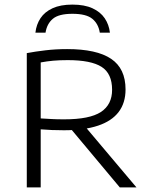

<svg xmlns="http://www.w3.org/2000/svg" viewBox="-20 -815 660 835"><path d="M96.5 0V-584Q133.5 -591 177.8 -596.2Q222 -601.5 272 -601.5Q400.5 -601.5 463.2 -559.2Q526 -517 526 -426Q526 -367.5 496 -328Q466 -288.5 406.2 -268.5Q346.5 -248.5 258 -248.5Q230 -248.5 206 -249.5Q182 -250.5 157 -252.5V0ZM501 0 266 -281H336.5L573.5 0ZM259 -296Q370 -296 418.8 -328Q467.5 -360 467.5 -424.5Q467.5 -495 421.8 -524.2Q376 -553.5 274.5 -553.5Q238.5 -553.5 211.2 -551Q184 -548.5 157 -543.5V-300Q185.5 -298.5 206.2 -297.2Q227 -296 259 -296ZM134 -673Q138 -708.5 156.2 -736Q174.5 -763.5 208.8 -779.2Q243 -795 295 -795Q347.5 -795 382.2 -779Q417 -763 435.5 -735.5Q454 -708 458 -673H414Q408 -711.5 381.5 -733.2Q355 -755 295 -755Q235.5 -755 209.8 -733.2Q184 -711.5 178 -673Z"/></svg>

Font: Encode Sans SC SemiExpanded Light
Style: Regular
Weight: 300
Width: 6
Designer: Multiple Designers
Foundry: Impallari Type
Version: Version 3.002